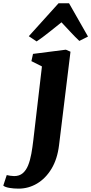

<svg xmlns="http://www.w3.org/2000/svg" viewBox="-138 -862 543 1140"><path d="M212.5 0.5Q202.5 82.5 167.8 140Q133 197.5 82 227.8Q31 258 -28 258Q-57 258 -82.8 253.5Q-108.5 249 -118.5 240L-98 177.5Q-91 179.5 -77.2 181.5Q-63.5 183.5 -54 183.5Q-23 183.5 -3 166.5Q17 149.5 29 119.8Q41 90 48 51.2Q55 12.5 60 -31L111 -467.5L48.5 -499L58 -542L253 -567L280.5 -555ZM79.5 -616 33 -647 209.5 -842.5H272L384.5 -645L333 -619Q307 -643.5 280.2 -672.5Q253.5 -701.5 227 -729.5Q190.5 -700.5 153.5 -670.8Q116.5 -641 79.5 -616Z"/></svg>

Font: Merriweather 20pt Black
Style: Italic
Weight: 900
Italic angle: -7.8°
Version: Version 2.101